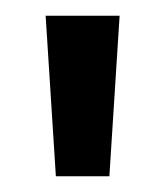

<svg xmlns="http://www.w3.org/2000/svg" viewBox="-20 -775 209 244"><path d="M51 -551 38 -755H132L119 -551Z"/></svg>

Font: DM Sans 20pt Medium
Style: Regular
Weight: 500
Version: Version 4.004;gftools[0.9.30]